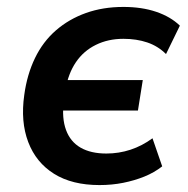

<svg xmlns="http://www.w3.org/2000/svg" viewBox="-20 -524 543 554"><path d="M267 10Q188 10 136 -22.5Q84 -55 61.5 -114Q39 -173 50 -250Q58 -309 81 -356.5Q104 -404 141.5 -436.5Q179 -469 228 -486.5Q277 -504 336 -504Q389 -504 430.5 -490Q472 -476 499 -450L459 -368Q436 -391 405 -401.5Q374 -412 336 -412Q292 -412 256.5 -394.5Q221 -377 199 -344.5Q177 -312 169 -266L165 -293H392L378 -205H152L164 -231Q158 -183 170.5 -149Q183 -115 212.5 -98Q242 -81 287 -81Q323 -81 356.5 -92Q390 -103 420 -125L448 -44Q425 -26 396.5 -14.5Q368 -3 335.5 3.5Q303 10 267 10Z"/></svg>

Font: Nunito Sans 10pt SemiCondensed
Style: Bold Italic
Weight: 700
Width: 4
Italic angle: -9°
Designer: Vernon Adams
Foundry: Vernon Adams
Version: Version 3.101;gftools[0.9.27]